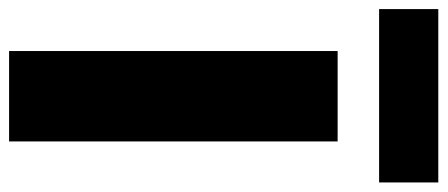

<svg xmlns="http://www.w3.org/2000/svg" viewBox="-296 -666 961 412"><g transform="rotate(90 184.0 -460.5)"><path d="M88 0V-705H282V0ZM-2 -794V-921H370V-794Z"/></g></svg>

Font: Nunito Sans 6pt Black
Style: Regular
Weight: 900
Version: Version 3.101;gftools[0.9.27]